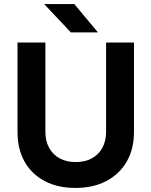

<svg xmlns="http://www.w3.org/2000/svg" viewBox="-20 -909 744 943"><path d="M350 14Q263 14 199 -20Q135 -54 100.5 -115.5Q66 -177 66 -261V-700H203V-261Q203 -216 221.5 -182.5Q240 -149 273.5 -131Q307 -113 352 -113Q397 -113 430.5 -131Q464 -149 482.5 -182.5Q501 -216 501 -261V-700H638V-261Q638 -177 602.5 -115.5Q567 -54 502.5 -20Q438 14 350 14ZM328 -750 197 -889H345L461 -750Z"/></svg>

Font: Figtree Light
Style: Bold
Weight: 700
Version: Version 2.002